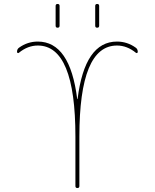

<svg xmlns="http://www.w3.org/2000/svg" viewBox="-20 -950 782 970"><path d="M461 -820V-920Q461 -930 471 -930Q481 -930 481 -920V-820Q481 -810 471 -810Q461 -810 461 -820ZM261 -820V-920Q261 -930 271 -930Q281 -930 281 -920V-820Q281 -810 271 -810Q261 -810 261 -820ZM75 -683Q72 -681 69 -682.5Q66 -684 66 -688Q66 -702 76 -709Q119 -740 171 -740Q334 -740 370 -450Q370 -449 371 -449Q372 -449 372 -450Q408 -740 571 -740Q623 -740 666 -709Q676 -702 676 -688Q676 -684 673 -682.5Q670 -681 667 -683Q622 -720 571 -720Q381 -720 381 -260V-10Q381 0 371 0Q361 0 361 -10V-260Q361 -720 171 -720Q120 -720 75 -683Z"/></svg>

Font: Rounded Mplus 1c Thin
Style: Regular
Weight: 250
Version: Version 1.059.20150529